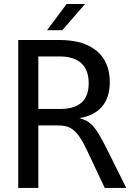

<svg xmlns="http://www.w3.org/2000/svg" viewBox="-20 -926 642 946"><path d="M287.1 -777.3 398.9 -906.2H308.1L211.9 -777.3ZM168.9 0V-308.1H263.2Q288.6 -308.1 306.6 -303.5Q324.7 -298.8 340.8 -286.1Q357.4 -272.9 373.8 -248.8Q390.1 -224.6 409.2 -184.1L496.1 0H602.1L502.9 -199.2Q481.9 -240.2 466.6 -265.6Q451.2 -291 437 -306.6Q423.3 -321.3 407.7 -329.8Q392.1 -338.4 371.1 -344.2Q442.9 -355 481.9 -400.1Q521 -445.3 521 -522Q521 -570.8 504.9 -609.4Q488.8 -647.9 457 -674.8Q392.1 -729 272.9 -729H69.8V0ZM168.9 -647.9H272.9Q343.8 -647.9 380.4 -614.7Q417 -581.5 417 -515.6Q417 -389.2 276.9 -389.2H168.9Z"/></svg>

Font: Hack Dev
Style: Regular
Weight: 400
Designer: Christopher Simpkins
Foundry: Christopher Simpkins
Version: Version 2.0315